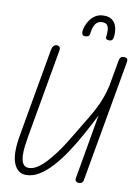

<svg xmlns="http://www.w3.org/2000/svg" viewBox="-127 -1336 1021 1426"><g transform="rotate(10 383.0 -623.0)"><path d="M171.5 9.5Q108 9.5 79.8 -59.5Q51.5 -128.5 77 -273.5L194.5 -940.5Q197.5 -957 207.2 -968Q217 -979 232.5 -979Q247 -978.5 253.2 -969.2Q259.5 -960 257 -946L138.5 -273Q132 -236.5 127.2 -196.8Q122.5 -157 124.8 -122.8Q127 -88.5 140.2 -67Q153.5 -45.5 183 -45.5Q214 -45.5 246.5 -66.2Q279 -87 311.2 -121.5Q343.5 -156 374.5 -198.2Q405.5 -240.5 433.2 -284.5Q461 -328.5 484 -367.8Q507 -407 524 -435Q543 -466 563 -499.2Q583 -532.5 602.2 -570Q621.5 -607.5 638.2 -651.5Q655 -695.5 667 -747L703 -949Q705.5 -962 712.5 -970.5Q719.5 -979 736.5 -979Q756 -979 762 -971Q768 -963 765.5 -948L603 -29Q601 -14 591.2 -7Q581.5 0 570 0Q555.5 0 547 -8Q538.5 -16 542 -33.5L626.5 -518.5Q589 -444.5 547.8 -369.2Q506.5 -294 461.8 -226Q417 -158 369.5 -105Q322 -52 272.5 -21.2Q223 9.5 171.5 9.5ZM538.5 -1256.5Q574 -1256.5 595.2 -1242.5Q616.5 -1228.5 626.8 -1206.5Q637 -1184.5 639 -1160.2Q641 -1136 638.5 -1115.5Q636 -1095.5 628.2 -1088.8Q620.5 -1082 609 -1082Q595 -1082 587.2 -1086.8Q579.5 -1091.5 581.5 -1106Q587.5 -1157 579.2 -1178Q571 -1199 557 -1202.8Q543 -1206.5 531.5 -1206.5Q519 -1206.5 504.5 -1199.8Q490 -1193 478 -1172Q466 -1151 460.5 -1107Q458.5 -1091.5 448.2 -1086.2Q438 -1081 426 -1081Q409 -1081 403.8 -1093Q398.5 -1105 400.5 -1119Q402.5 -1133.5 410.5 -1156.2Q418.5 -1179 434.5 -1202Q450.5 -1225 476.2 -1240.8Q502 -1256.5 538.5 -1256.5Z"/></g></svg>

Font: Edu QLD Hand
Style: Regular
Weight: 400
Designer: Tina and Corey Anderson, Eben Sorkin
Foundry: Sorkin Type Co.
Version: Version 2.000